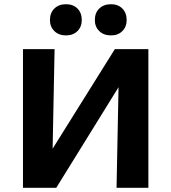

<svg xmlns="http://www.w3.org/2000/svg" viewBox="-20 -891 812 911"><path d="M155 0V-66L525 -658H611V-588L247 0ZM89 0V-658H239L226 0ZM533 0 546 -658H684V0ZM293 -723Q259 -723 238 -743.5Q217 -764 217 -796Q217 -830 238 -850.5Q259 -871 293 -871Q327 -871 347.5 -850.5Q368 -830 368 -796Q368 -764 347.5 -743.5Q327 -723 293 -723ZM507 -723Q472 -723 451 -743.5Q430 -764 430 -796Q430 -830 451 -850.5Q472 -871 507 -871Q540 -871 560.5 -850.5Q581 -830 581 -796Q581 -764 560.5 -743.5Q540 -723 507 -723Z"/></svg>

Font: Ysabeau Office ExtraBold
Style: Regular
Weight: 800
Designer: Christian Thalmann (Catharsis Fonts)
Version: Version 2.001;gftools[0.9.30]; featfreeze: tnum,lnum,ss02